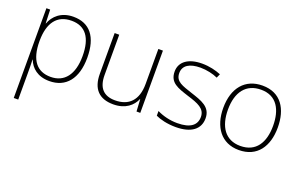

<svg xmlns="http://www.w3.org/2000/svg" viewBox="-91 -921 2397 1536"><g transform="rotate(20 1107.5 -153.0)"><path d="M318 -540C213 -540 152 -480 128 -414H126L122 -530H90V234H128V16C128 -23 128 -66 126 -106H128C152 -42 210 10 310 10C450 10 533 -90 533 -269C533 -447 457 -540 318 -540ZM315 -505C433 -505 493 -425 493 -269C493 -111 425 -25 308 -25C193 -25 128 -101 128 -263V-269C129 -419 191 -505 315 -505Z M1082 -530H1043V-232C1043 -92 973 -25 857 -25C762 -25 710 -76 710 -187V-530H671V-183C671 -55 734 10 854 10C958 10 1017 -43 1042 -103H1044L1050 0H1082Z M1588 -137C1588 -235 1504 -260 1413 -290C1328 -319 1266 -333 1266 -407C1266 -472 1321 -505 1412 -505C1464 -505 1522 -492 1560 -474L1575 -508C1531 -526 1476 -540 1413 -540C1299 -540 1227 -490 1227 -406C1227 -310 1299 -289 1395 -258C1486 -230 1549 -206 1549 -135C1549 -67 1501 -24 1387 -24C1325 -24 1264 -39 1214 -64V-24C1252 -6 1313 10 1386 10C1518 10 1588 -45 1588 -137Z M2156 -265C2156 -423 2085 -540 1928 -540C1780 -540 1692 -435 1692 -265C1692 -104 1773 10 1923 10C2079 10 2156 -105 2156 -265ZM1732 -265C1732 -415 1801 -505 1928 -505C2063 -505 2116 -401 2116 -265C2116 -124 2057 -25 1923 -25C1794 -25 1732 -122 1732 -265Z"/></g></svg>

Font: Noto Sans Malayalam ExtraLight
Style: Regular
Weight: 200
Designer: Jelle Bosma - Monotype Design Team
Foundry: Monotype Imaging Inc.
Version: Version 2.104